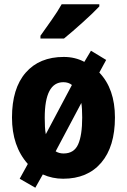

<svg xmlns="http://www.w3.org/2000/svg" viewBox="-20 -825 593 897"><path d="M189 -275Q189 -441 276 -441Q300 -441 316 -428L194 -198Q191 -214 190 -233Q189 -252 189 -275ZM364 -276Q364 -193 345 -150.5Q326 -108 277 -108Q256 -108 240 -118L360 -344Q364 -319 364 -276ZM517 -276Q517 -410 444 -486L476 -545L405 -588L374 -536Q331 -559 278 -559Q164 -559 100 -485.5Q36 -412 36 -276Q36 -142 110 -59L72 10L145 52L180 -10Q225 10 275 10Q389 10 453 -65Q517 -140 517 -276ZM444 -805H268Q249 -771 221 -731.5Q193 -692 169 -658V-645H279Q316 -675 367 -721Q418 -767 444 -795Z"/></svg>

Font: Noto Sans Display SemiCondensed Extra
Style: Regular
Weight: 800
Width: 4
Designer: Monotype Design Team
Foundry: Monotype Imaging Inc.
Version: Version 1.900